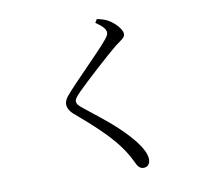

<svg xmlns="http://www.w3.org/2000/svg" viewBox="-90 -900 1180 1065"><g transform="rotate(-10 500.0 -368.0)"><path d="M565 -714C565 -702 559 -692 542 -672C496 -616 348 -472 298 -413C282 -396 272 -378 272 -360C272 -338 285 -317 311 -296C432 -193 504 -121 551 -50C579 -8 588 17 599 37C606 50 618 61 634 61C659 61 672 44 672 18C672 -11 651 -50 623 -86C552 -176 465 -241 362 -323C340 -340 328 -353 328 -366C328 -378 334 -389 363 -418C405 -460 537 -582 604 -636C639 -662 656 -670 656 -691C656 -715 619 -757 584 -776C564 -787 546 -792 522 -797L510 -778C551 -750 565 -731 565 -714Z"/></g></svg>

Font: Source Han Serif AKR9
Style: Regular
Weight: 400
Designer: Ryoko NISHIZUKA 西塚涼子 (kana & ideographs); Frank Grießhammer (Latin, Greek & Cyrillic); Sandoll Communications 산돌커뮤니케이션, 
Foundry: Adobe Systems Incorporated
Version: Version 1.005;hotconv 1.0.107;makeotfexe 2.5.65593